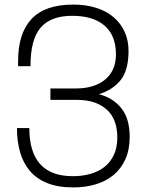

<svg xmlns="http://www.w3.org/2000/svg" viewBox="-20 -809 640 838"><path d="M300 9Q233 9 186 -10Q139 -29 110 -63.5Q81 -98 67.5 -145.5Q54 -193 54 -250H108Q108 -40 298 -40Q339 -40 374.5 -50Q410 -60 436 -80.5Q462 -101 477 -133Q492 -165 492 -209Q492 -290 445 -331.5Q398 -373 317 -373H200V-423H314Q350 -423 381 -432Q412 -441 435.5 -459Q459 -477 472.5 -505Q486 -533 486 -572Q486 -654 436.5 -697Q387 -740 295 -740Q202 -740 157.5 -688.5Q113 -637 113 -520H59V-544Q59 -663 117.5 -726Q176 -789 300 -789Q356 -789 401 -774.5Q446 -760 477 -733Q508 -706 524.5 -669Q541 -632 541 -587Q541 -503 507 -460Q473 -417 412 -398Q475 -381 510.5 -335.5Q546 -290 546 -212Q546 -156 527.5 -114.5Q509 -73 476 -45.5Q443 -18 398 -4.5Q353 9 300 9Z"/></svg>

Font: Tanohe Sans Light
Style: Regular
Weight: 300
Designer: Village Type and Design LLC & Cristiano Sobral
Foundry: Cooper Hewitt Smithsonian Design Museum
Version: Version 1.00;September 29, 2021;FontCreator 13.0.0.2655 64-b